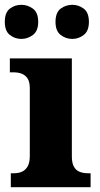

<svg xmlns="http://www.w3.org/2000/svg" viewBox="-31 -779 417 799"><path d="M14 0V-58H26Q46 -58 60.5 -64.5Q75 -71 84 -86.5Q93 -102 93 -130V-412Q93 -438 84 -452Q75 -466 60 -472Q45 -478 26 -478H10V-536H268V-128Q268 -101 276.5 -85.5Q285 -70 300.5 -64Q316 -58 335 -58H346V0ZM270 -617Q243 -617 221.5 -633.5Q200 -650 200 -688Q200 -727 221.5 -743Q243 -759 270 -759Q296 -759 317.5 -743Q339 -727 339 -688Q339 -650 317.5 -633.5Q296 -617 270 -617ZM58 -617Q31 -617 10 -633.5Q-11 -650 -11 -688Q-11 -727 10 -743Q31 -759 58 -759Q84 -759 106 -743Q128 -727 128 -688Q128 -650 106 -633.5Q84 -617 58 -617Z"/></svg>

Font: Noto Rashi Hebrew ExtraBold
Style: Regular
Weight: 800
Version: Version 1.006